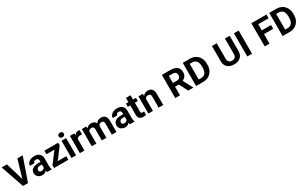

<svg xmlns="http://www.w3.org/2000/svg" viewBox="376 -2915 8052 5103"><g transform="rotate(-30 4401.5 -363.5)"><path d="M165.5 -710.9 326.2 -169.9 487.3 -710.9H650.4L402.8 0H249.5L3.4 -710.9Z M991.2 0Q981.9 -19 976.6 -49.3Q955.6 -24.9 922.9 -7.6Q890.1 9.8 842.3 9.8Q792 9.8 751.2 -10.7Q710.4 -31.2 686.8 -66.9Q663.1 -102.5 663.1 -148.4Q663.1 -231.4 724.6 -276.6Q786.1 -321.8 907.7 -321.8H970.7V-354.5Q970.7 -392.1 951.9 -414.6Q933.1 -437 892.1 -437Q856.4 -437 836.2 -419.2Q815.9 -401.4 815.9 -371.1H675.3Q675.3 -416.5 702.9 -454.3Q730.5 -492.2 781 -515.1Q831.5 -538.1 899.9 -538.1Q960.9 -538.1 1009 -517.6Q1057.1 -497.1 1084.7 -456.1Q1112.3 -415 1112.3 -353.5V-127.4Q1112.3 -84 1117.7 -56.2Q1123 -28.3 1133.3 -8.3V0ZM873 -95.2Q909.2 -95.2 934.6 -111.8Q960 -128.4 970.7 -148.9V-242.2H911.6Q855.5 -242.2 829.8 -218.3Q804.2 -194.3 804.2 -158.2Q804.2 -130.9 822.8 -113Q841.3 -95.2 873 -95.2Z M1641.1 -109.9V0H1202.1V-83.5L1454.6 -418.5H1210V-528.3H1633.3V-447.3L1378.9 -109.9Z M1728 -666Q1728 -696.8 1749.5 -716.8Q1771 -736.8 1807.1 -736.8Q1843.3 -736.8 1864.7 -716.8Q1886.2 -696.8 1886.2 -666Q1886.2 -635.3 1864.7 -615.2Q1843.3 -595.2 1807.1 -595.2Q1771 -595.2 1749.5 -615.2Q1728 -635.3 1728 -666ZM1877.9 -528.3V0H1736.8V-528.3Z M2293.9 -531.7 2291.5 -401.4Q2281.2 -402.8 2266.8 -404.1Q2252.4 -405.3 2240.7 -405.3Q2160.2 -405.3 2134.8 -348.1V0H1994.1V-528.3H2126.5L2131.3 -463.9Q2150.9 -498.5 2180.7 -518.3Q2210.4 -538.1 2250 -538.1Q2261.2 -538.1 2273.7 -536.4Q2286.1 -534.7 2293.9 -531.7Z M2588.4 -427.7Q2557.1 -427.7 2535.6 -413.3Q2514.2 -398.9 2501 -374.5V0H2359.9V-528.3H2492.2L2497.1 -468.3Q2522.9 -501 2561.3 -519.5Q2599.6 -538.1 2649.4 -538.1Q2697.3 -538.1 2733.9 -518.8Q2770.5 -499.5 2790 -456.5Q2815.4 -494.1 2855.2 -516.1Q2895 -538.1 2948.7 -538.1Q3025.4 -538.1 3071.5 -492.7Q3117.7 -447.3 3117.7 -337.4V0H2976.6V-337.4Q2976.6 -392.1 2955.3 -409.9Q2934.1 -427.7 2897.5 -427.7Q2864.7 -427.7 2842.5 -411.4Q2820.3 -395 2808.6 -367.7Q2809.1 -360.4 2809.1 -352.5V0H2668.5V-336.9Q2668.5 -390.6 2647.2 -409.2Q2626 -427.7 2588.4 -427.7Z M3532.2 0Q3522.9 -19 3517.6 -49.3Q3496.6 -24.9 3463.9 -7.6Q3431.2 9.8 3383.3 9.8Q3333 9.8 3292.2 -10.7Q3251.5 -31.2 3227.8 -66.9Q3204.1 -102.5 3204.1 -148.4Q3204.1 -231.4 3265.6 -276.6Q3327.1 -321.8 3448.7 -321.8H3511.7V-354.5Q3511.7 -392.1 3492.9 -414.6Q3474.1 -437 3433.1 -437Q3397.5 -437 3377.2 -419.2Q3356.9 -401.4 3356.9 -371.1H3216.3Q3216.3 -416.5 3243.9 -454.3Q3271.5 -492.2 3322 -515.1Q3372.6 -538.1 3440.9 -538.1Q3502 -538.1 3550 -517.6Q3598.1 -497.1 3625.7 -456.1Q3653.3 -415 3653.3 -353.5V-127.4Q3653.3 -84 3658.7 -56.2Q3664.1 -28.3 3674.3 -8.3V0ZM3414.1 -95.2Q3450.2 -95.2 3475.6 -111.8Q3501 -128.4 3511.7 -148.9V-242.2H3452.6Q3396.5 -242.2 3370.8 -218.3Q3345.2 -194.3 3345.2 -158.2Q3345.2 -130.9 3363.8 -113Q3382.3 -95.2 3414.1 -95.2Z M4020.5 -528.3V-428.7H3929.7V-159.2Q3929.7 -125 3943.4 -113.8Q3957 -102.5 3984.9 -102.5Q3998 -102.5 4008.3 -103.8Q4018.6 -105 4026.4 -106.4L4026.9 -2.9Q4008.8 2.9 3987.8 6.3Q3966.8 9.8 3941.4 9.8Q3871.6 9.8 3830.3 -25.6Q3789.1 -61 3789.1 -145V-428.7H3712.9V-528.3H3789.1V-658.7H3929.7V-528.3Z M4327.6 -427.7Q4295.9 -427.7 4273.4 -413.3Q4251 -398.9 4237.8 -374.5V0H4097.2V-528.3H4229L4233.9 -465.3Q4261.2 -500.5 4300 -519.3Q4338.9 -538.1 4386.7 -538.1Q4436.5 -538.1 4474.1 -518.8Q4511.7 -499.5 4532.7 -455.3Q4553.7 -411.1 4553.7 -336.9V0H4412.1V-337.4Q4412.1 -389.6 4390.1 -408.7Q4368.2 -427.7 4327.6 -427.7Z M5318.8 0 5184.1 -263.2H5067.9V0H4921.4V-710.9H5186.5Q5308.6 -710.9 5378.9 -656.2Q5449.2 -601.6 5449.2 -496.6Q5449.2 -419.9 5414.8 -372.1Q5380.4 -324.2 5321.8 -298.3L5475.6 -6.8V0ZM5186.5 -596.2H5067.9V-377.4H5187.5Q5245.1 -377.4 5273.9 -407.5Q5302.7 -437.5 5302.7 -485.8Q5302.7 -536.6 5273.9 -566.4Q5245.1 -596.2 5186.5 -596.2Z M5780.3 0H5562V-710.9H5781.7Q5877 -710.9 5950.2 -668.5Q6023.4 -626 6064.7 -549.8Q6106 -473.6 6106 -372.1V-338.4Q6106 -236.8 6064.7 -160.9Q6023.4 -85 5950.2 -42.5Q5877 0 5780.3 0ZM5781.7 -596.2H5708.5V-114.3H5780.3Q5866.7 -114.3 5912.1 -172.6Q5957.5 -231 5957.5 -338.4V-373Q5957.5 -481.9 5912.1 -539.1Q5866.7 -596.2 5781.7 -596.2Z M6856.4 -710.9H7002.4V-241.2Q7002.4 -159.2 6967.5 -103.3Q6932.6 -47.4 6871.3 -18.8Q6810.1 9.8 6730.5 9.8Q6650.9 9.8 6589.1 -18.8Q6527.3 -47.4 6492.4 -103.3Q6457.5 -159.2 6457.5 -241.2V-710.9H6604V-241.2Q6604 -169.9 6637.7 -137.2Q6671.4 -104.5 6730.5 -104.5Q6790 -104.5 6823.2 -137.2Q6856.4 -169.9 6856.4 -241.2Z M7278.8 -710.9V0H7132.8V-710.9Z M8097.2 -407.2V-293H7814V0H7667.5V-710.9H8131.3V-596.2H7814V-407.2Z M8434.6 0H8216.3V-710.9H8436Q8531.2 -710.9 8604.5 -668.5Q8677.7 -626 8719 -549.8Q8760.3 -473.6 8760.3 -372.1V-338.4Q8760.3 -236.8 8719 -160.9Q8677.7 -85 8604.5 -42.5Q8531.2 0 8434.6 0ZM8436 -596.2H8362.8V-114.3H8434.6Q8521 -114.3 8566.4 -172.6Q8611.8 -231 8611.8 -338.4V-373Q8611.8 -481.9 8566.4 -539.1Q8521 -596.2 8436 -596.2Z"/></g></svg>

Font: Vazirmatn RD UI FD
Style: Bold
Weight: 700
Designer: Saber Rastikerdar
Foundry: Saber Rastikerdar
Version: Version 33.003